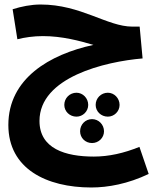

<svg xmlns="http://www.w3.org/2000/svg" viewBox="-20 -560 687 851"><path d="M385 271C458 271 547 255 639 211L598 91C529 119 462 134 396 134C270 134 155 99 155 -24C155 -218 446 -287 612 -301L599 -442H567C455 -442 339 -540 160 -540C117 -540 74 -531 36 -519L57 -386C88 -394 129 -400 170 -400C255 -400 333 -379 394 -361C200 -319 17 -212 17 -6C17 188 186 271 385 271ZM319 -43C347 -43 371 -66 371 -95C371 -125 347 -149 319 -149C289 -149 265 -125 265 -95C265 -66 289 -43 319 -43ZM458 -43C486 -43 510 -66 510 -95C510 -125 486 -149 458 -149C428 -149 404 -125 404 -95C404 -66 428 -43 458 -43ZM388 74C417 74 441 51 441 22C441 -8 417 -32 388 -32C358 -32 335 -8 335 22C335 51 358 74 388 74Z"/></svg>

Font: Noto Sans Arabic UI SmCn
Style: Bold
Weight: 700
Width: 4
Designer: Monotype Design Team, Nadine Chahine and Nizar Qandah
Foundry: Monotype Imaging Inc.
Version: Version 2.010